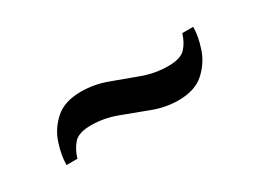

<svg xmlns="http://www.w3.org/2000/svg" viewBox="-22 -517 619 458"><g transform="rotate(-30 287.0 -288.0)"><path d="M74.5 -220.5Q74.5 -246.5 84.8 -278Q95 -309.5 120.5 -332.2Q146 -355 191.5 -355Q227.5 -355 262.2 -342.2Q297 -329.5 332 -316.5Q367 -303.5 403.5 -303.5Q437 -303.5 450.5 -317.8Q464 -332 471 -355H501Q501 -329.5 490.5 -298Q480 -266.5 454.5 -243.5Q429 -220.5 383.5 -220.5Q348.5 -220.5 313.5 -233.8Q278.5 -247 243.2 -260.2Q208 -273.5 172 -273.5Q138.5 -273.5 125 -258.8Q111.5 -244 104.5 -220.5Z"/></g></svg>

Font: Libre Caslon Text Medium
Style: Regular
Weight: 500
Designer: Pablo Impallari, Rodrigo Fuenzalida, Katja Schimmel
Foundry: Pablo Impallari, Rodrigo Fuenzalida
Version: Version 2.000